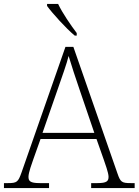

<svg xmlns="http://www.w3.org/2000/svg" viewBox="-23 -951 701 971"><path d="M355 -771H365V-784C336 -822 292 -886 271 -931H215V-921C240 -886 311 -807 355 -771ZM-3 0H225V-25H178C130 -25 121 -35 121 -57C121 -78 139 -127 145 -144L182 -248H465L502 -143C508 -125 526 -77 526 -57C526 -35 517 -25 470 -25H438V0H658V-25H638C593 -25 586 -30 571 -74L348 -714H308L86 -79C69 -31 63 -25 18 -25H-3ZM192 -279 271 -506C288 -555 316 -633 324 -668C337 -624 361 -551 380 -496L454 -279Z"/></svg>

Font: Noto Serif Georgian ExtraLight
Style: Regular
Weight: 200
Designer: Monotype Design Team, Akaki Razmadze
Foundry: Google LLC
Version: Version 2.003